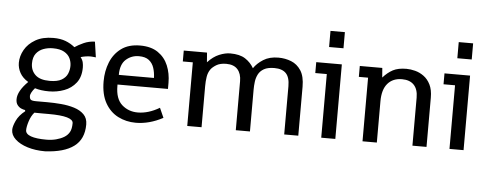

<svg xmlns="http://www.w3.org/2000/svg" viewBox="-56 -840 3135 1233"><g transform="rotate(5 1511.0 -223.0)"><path d="M268.1 241.7Q206.1 241.7 155.8 226.1Q105.5 210.4 76.2 183.3Q46.9 156.2 46.9 122.1Q46.9 100.1 63.7 63.5Q80.6 26.9 119.6 -3.4L118.2 -11.2Q107.9 -12.2 93.5 -18.3Q79.1 -24.4 68.4 -38.3Q57.6 -52.2 57.6 -75.7Q57.6 -127.9 122.6 -192.4Q85.9 -214.4 68.8 -245.4Q51.8 -276.4 51.8 -310.1Q51.8 -353.5 75 -394.3Q98.1 -435.1 144.3 -461.7Q190.4 -488.3 259.3 -488.3Q305.2 -488.3 338.4 -475.6Q371.6 -462.9 398.4 -440.9Q421.4 -456.5 454.8 -471.7Q488.3 -486.8 526.9 -487.8L541.5 -387.7L527.3 -389.2Q521.5 -390.1 515.9 -390.1Q510.3 -390.1 507.3 -390.6Q477.1 -390.6 443.8 -380.9Q457 -363.8 460.4 -347.7Q463.9 -331.5 463.9 -315.9Q463.9 -254.4 434.3 -216.6Q404.8 -178.7 358.2 -161.4Q311.5 -144 259.8 -144Q209 -144 169.4 -156.2Q155.8 -141.1 148.4 -126.7Q141.1 -112.3 141.1 -104.5Q141.1 -90.3 147.5 -82Q153.8 -73.7 184.1 -73.7H255.9Q299.3 -73.7 345.2 -69.8Q391.1 -65.9 430.2 -53.7Q469.2 -41.5 493.4 -17.3Q517.6 6.8 517.6 47.4Q517.6 141.6 454.3 188.7Q391.1 235.8 268.1 241.7ZM258.8 -211.4Q308.6 -211.4 335.7 -227.3Q362.8 -243.2 373.3 -267.8Q383.8 -292.5 383.8 -319.3Q383.8 -344.7 372.6 -368.2Q361.3 -391.6 334.7 -406.7Q308.1 -421.9 261.7 -421.9Q230 -421.9 201.2 -411.4Q172.4 -400.9 154.3 -377.2Q136.2 -353.5 136.2 -313.5Q136.2 -268.6 166 -240Q195.8 -211.4 258.8 -211.4ZM270 166.5Q304.2 166.5 333.3 158.9Q362.3 151.4 384.3 138.2Q406.2 125 418 104Q429.7 83 429.7 46.4Q429.7 1 272.5 1Q249 1 226.1 1Q203.1 1 179.2 0.5Q158.7 23.9 147.5 59.1Q136.2 94.2 136.2 116.7Q136.2 141.6 170.9 154.1Q205.6 166.5 270 166.5Z M833 8.3Q770.5 8.3 718.5 -18.3Q666.5 -44.9 635.5 -99.9Q604.5 -154.8 604.5 -239.3Q604.5 -305.2 627.2 -361.8Q649.9 -418.5 697.3 -453.4Q744.6 -488.3 818.8 -488.3Q889.2 -488.3 933.8 -457.8Q978.5 -427.2 999.5 -376.7Q1020.5 -326.2 1020.5 -265.6V-226.1H695.3V-217.3Q695.3 -134.3 737.5 -96.4Q779.8 -58.6 839.8 -58.6Q908.2 -58.6 980 -101.1L1007.8 -38.6Q919.9 8.3 833 8.3ZM698.2 -288.6H924.8Q923.8 -323.7 914.1 -353.5Q904.3 -383.3 881.3 -401.4Q858.4 -419.4 816.9 -419.4Q769 -419.4 733.6 -388.2Q698.2 -356.9 698.2 -288.6Z M1164.6 0V-410.2H1100.1V-480.5H1250L1254.9 -418.5Q1290 -456.5 1328.4 -472.4Q1366.7 -488.3 1399.4 -488.3Q1460.9 -488.3 1496.3 -465.3Q1531.7 -442.4 1552.2 -406.2Q1573.7 -438.5 1613 -463.4Q1652.3 -488.3 1710 -488.3Q1753.9 -488.3 1792.7 -472.9Q1831.5 -457.5 1856 -419.9Q1880.4 -382.3 1880.4 -315.4V0H1789.6V-311Q1789.6 -368.2 1764.9 -393.8Q1740.2 -419.4 1689.9 -419.4Q1647.5 -419.4 1622.8 -405.3Q1598.1 -391.1 1586.7 -368.7Q1575.2 -346.2 1572 -320.1Q1568.8 -293.9 1568.8 -269.5V0H1477.5V-315.4Q1477.5 -364.3 1453.1 -391.8Q1428.7 -419.4 1379.9 -419.4Q1339.8 -419.4 1315.2 -404.1Q1290.5 -388.7 1279.8 -373Q1265.6 -352.5 1261.2 -324.7Q1256.8 -296.9 1256.8 -264.6V0Z M2119.1 -480.5V0H2028.3V-410.2H1954.1V-480.5ZM2027.8 -584.5V-688.5H2120.6V-584.5Z M2294.4 0V-410.2H2234.9V-480.5H2379.9L2384.8 -418.9Q2414.6 -452.6 2448.2 -470.5Q2481.9 -488.3 2535.2 -488.3Q2562 -488.3 2591.8 -480.5Q2621.6 -472.7 2647.7 -453.6Q2673.8 -434.6 2690.4 -401.4Q2707 -368.2 2707 -317.4V0H2616.2V-310.1Q2616.2 -363.3 2589.6 -391.4Q2563 -419.4 2512.7 -419.4Q2453.6 -419.4 2420.2 -380.6Q2386.7 -341.8 2386.7 -266.1V0Z M2945.8 -480.5V0H2855V-410.2H2780.8V-480.5ZM2854.5 -584.5V-688.5H2947.3V-584.5Z"/></g></svg>

Font: Shanti
Style: Regular
Weight: 400
Designer: Vernon Adams
Foundry: Vernon Adams
Version: Version 1.100; ttfautohint (v1.8.4)